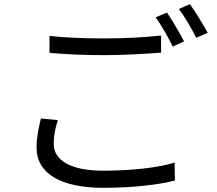

<svg xmlns="http://www.w3.org/2000/svg" viewBox="-20 -863 1040 919"><path d="M217 -691V-610C296 -603 381 -599 482 -599C574 -599 683 -606 751 -611V-693C679 -685 577 -679 481 -679C381 -679 289 -683 217 -691ZM257 -288 176 -296C166 -256 155 -209 155 -157C155 -31 273 36 476 36C619 36 746 20 817 1L816 -85C741 -61 612 -46 474 -46C314 -46 237 -98 237 -175C237 -212 244 -249 257 -288ZM779 -803 725 -780C753 -742 787 -681 807 -640L861 -665C840 -705 804 -767 779 -803ZM889 -843 836 -820C865 -782 898 -725 919 -682L974 -706C954 -743 916 -806 889 -843Z"/></svg>

Font: GenYoGothic2 TW R
Style: Regular
Weight: 400
Version: Version 2.100;PS 2.1;hotconv 16.6.51;makeotf.lib2.5.65220 DE